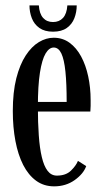

<svg xmlns="http://www.w3.org/2000/svg" viewBox="-20 -666 378 697"><path d="M176.5 10.5Q139 10.5 111 -10Q83 -30.5 64.2 -67.2Q45.5 -104 36 -154Q26.5 -204 26.5 -263Q26.5 -331.5 39.2 -381.8Q52 -432 73.5 -464.8Q95 -497.5 121.2 -513.2Q147.5 -529 175 -529Q207.5 -529 232.5 -510.8Q257.5 -492.5 274.5 -461Q291.5 -429.5 300.2 -388.8Q309 -348 309 -302.5Q309 -292 309 -281.8Q309 -271.5 308 -261H111V-296H222Q222 -362.5 217.5 -406.2Q213 -450 202.8 -471.8Q192.5 -493.5 175 -493.5Q158.5 -493.5 145.5 -471.8Q132.5 -450 125 -402.5Q117.5 -355 117.5 -278Q117.5 -221 120.8 -174.8Q124 -128.5 131.8 -95.8Q139.5 -63 152.8 -45.8Q166 -28.5 186.5 -28.5Q219 -28.5 237.5 -46.5Q256 -64.5 263 -82L293 -63Q283 -35 251 -12.2Q219 10.5 176.5 10.5ZM172.5 -551Q142 -551 123 -564.5Q104 -578 95.5 -600Q87 -622 87 -646.5H121Q123 -616 136.5 -601Q150 -586 172.5 -586Q195 -586 208.8 -601Q222.5 -616 224.5 -646.5H258.5Q258.5 -622 250 -600Q241.5 -578 222.5 -564.5Q203.5 -551 172.5 -551Z"/></svg>

Font: Imbue Thin 10pt Medium
Style: Regular
Weight: 500
Version: Version 1.102